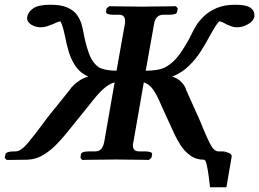

<svg xmlns="http://www.w3.org/2000/svg" viewBox="-25 -673 1092 809"><path d="M3 1 -5 -8 -2 -23Q-1 -29 8.5 -32Q18 -35 30 -35H40Q63 -35 92.5 -70.5Q122 -106 156 -152Q160 -157 166 -165.5Q172 -174 176 -179L271 -297H270Q284 -315 304.5 -330Q325 -345 347 -350Q312 -366 292.5 -395.5Q273 -425 263.5 -459Q254 -493 249 -520Q242 -553 236.5 -568Q231 -583 229 -583Q226 -583 216.5 -579.5Q207 -576 197 -571Q187 -567 174 -562.5Q161 -558 147 -558Q125 -558 107 -569Q89 -580 89 -598Q89 -601 90 -603Q93 -622 114.5 -637.5Q136 -653 188 -653Q233 -653 259.5 -641Q286 -629 299.5 -610Q313 -591 318.5 -571Q324 -551 327 -535Q334 -494 348.5 -451.5Q363 -409 392 -389Q405 -382 425 -378.5Q445 -375 466 -375L501 -571Q502 -576 502 -579.5Q502 -583 502 -585Q502 -611 476 -611H450Q438 -611 429.5 -614Q421 -617 422 -623L424 -638L436 -647Q436 -647 451.5 -646.5Q467 -646 490 -646Q513 -646 536 -645.5Q559 -645 574 -645Q587 -645 610.5 -645.5Q634 -646 658 -646Q682 -646 699 -646.5Q716 -647 716 -647L724 -638L721 -623Q720 -611 689 -611H664Q630 -611 624 -571L589 -375Q610 -375 632 -378Q654 -381 670 -389Q707 -408 736 -450.5Q765 -493 784 -533Q789 -544 800.5 -563.5Q812 -583 833 -603.5Q854 -624 886.5 -638.5Q919 -653 966 -653Q1013 -653 1030 -640.5Q1047 -628 1047 -611V-603Q1043 -584 1020 -571Q997 -558 974 -558Q961 -558 948.5 -562.5Q936 -567 928 -571Q920 -576 912 -579.5Q904 -583 900 -583Q893 -583 858 -520Q844 -493 822.5 -459Q801 -425 771 -395.5Q741 -366 700 -350Q721 -345 736.5 -330Q752 -315 759 -297H758Q771 -268 784.5 -238Q798 -208 811 -179Q816 -169 820.5 -157.5Q825 -146 829 -136Q846 -94 861.5 -64.5Q877 -35 896 -35H913Q924 -35 938.5 -29Q953 -23 951 -12L929 116H860Q858 98 854.5 70.5Q851 43 846 21.5Q841 0 835 0Q801 0 776.5 -18Q752 -36 736 -61Q720 -86 710 -108Q697 -137 682.5 -168Q668 -199 655 -228Q636 -274 619.5 -296.5Q603 -319 581 -326L537 -74Q536 -70 535.5 -66.5Q535 -63 535 -60Q535 -35 562 -35H588Q600 -35 608.5 -32Q617 -29 616 -23L613 -8L602 1Q602 1 586 0.5Q570 0 547 0Q524 0 501 -0.5Q478 -1 463 -1Q450 -1 426.5 -0.5Q403 0 379 0Q355 0 338 0.5Q321 1 321 1L314 -8L316 -23Q319 -35 348 -35H374Q392 -35 401 -45Q410 -55 414 -74L458 -326Q433 -319 408.5 -296.5Q384 -274 349 -228L252 -108Q235 -87 210.5 -62Q186 -37 155.5 -19Q125 -1 89 0Z"/></svg>

Font: Libertinus Serif Semibold Italic
Style: Regular
Weight: 600
Italic angle: -11.5°
Designer: Philipp H. Poll, Khaled Hosny
Foundry: Caleb Maclennan
Version: Version 7.051;RELEASE